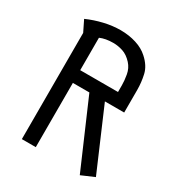

<svg xmlns="http://www.w3.org/2000/svg" viewBox="-155 -726 773 836"><g transform="rotate(30 231.0 -308.0)"><path d="M46 -589Q84 -606 126.5 -616Q169 -626 209 -626Q251 -626 287.5 -614.5Q324 -603 348 -581Q384 -549 392.5 -511.5Q401 -474 401 -436V-323H304L435 -18L370 10L226 -323H143V0H73V-534ZM143 -387H333V-421Q333 -444 328 -472.5Q323 -501 304 -522Q282 -546 257.5 -554Q233 -562 209 -562Q170 -562 143 -550Z"/></g></svg>

Font: Aubrey
Style: Regular
Weight: 400
Designer: Gayaneh Bagdasaryan
Foundry: Cyreal.org
Version: Version 1.102; ttfautohint (v1.8.3)